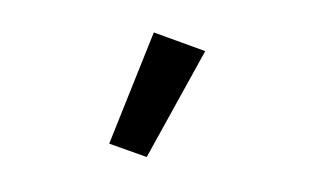

<svg xmlns="http://www.w3.org/2000/svg" viewBox="-41 -870 667 406"><g transform="rotate(10 292.0 -667.0)"><path d="M261 -798 375 -778 292 -536 209 -550Z"/></g></svg>

Font: Codetta
Style: Bold
Weight: 700
Designer: Ulrich Proeller
Foundry: PROSA GmbH
Version: Version 2.00;September 29, 2018;FontCreator 11.5.0.2427 64-b